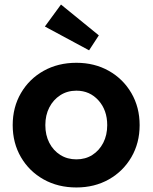

<svg xmlns="http://www.w3.org/2000/svg" viewBox="-20 -817 673 847"><path d="M317 10Q236 10 172.5 -25.5Q109 -61 72.5 -123.5Q36 -186 36 -265Q36 -344 72.5 -406.5Q109 -469 172.5 -504.5Q236 -540 317 -540Q397 -540 460 -504.5Q523 -469 559.5 -406.5Q596 -344 596 -265Q596 -186 559.5 -123.5Q523 -61 460 -25.5Q397 10 317 10ZM317 -114Q357 -114 387.5 -133.5Q418 -153 435.5 -187Q453 -221 453 -265Q453 -331 414.5 -374Q376 -417 317 -417Q277 -417 246 -397Q215 -377 197.5 -343Q180 -309 180 -265Q180 -221 197.5 -187Q215 -153 246 -133.5Q277 -114 317 -114ZM373 -595 178 -700 249 -797 416 -661Z"/></svg>

Font: Lexend Deca SemiBold
Style: Regular
Weight: 600
Designer: Bonnie Shaver-Troup, Thomas Jockin
Foundry: Lexend
Version: Version 1.008; ttfautohint (v1.8.4.7-5d5b)